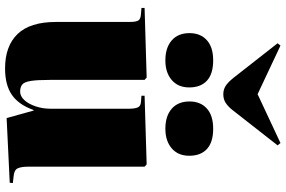

<svg xmlns="http://www.w3.org/2000/svg" viewBox="-200 -886 1100 739"><g transform="rotate(90 349.5 -516.0)"><path d="M243 14Q157 14 110.5 -34Q64 -82 64 -182V-465Q64 -491 58 -499.5Q52 -508 34 -509L10 -511V-523L278 -531L287 -523V-160Q287 -110 291 -85Q295 -60 305 -52Q315 -44 332 -44Q350 -44 365 -60.5Q380 -77 389 -104Q398 -131 398 -161V-463Q398 -483 393.5 -495.5Q389 -508 372 -509L348 -511V-523L612 -531L621 -523V-76Q621 -48 627.5 -34.5Q634 -21 657 -19L684 -16L683 -4L434 8L405 -96H403Q383 -39 345 -12.5Q307 14 243 14ZM342 -826Q325 -826 311 -834.5Q297 -843 280 -864L146 -1035L155 -1046L342 -958L530 -1046L539 -1035L402 -860Q390 -845 376 -835.5Q362 -826 342 -826ZM475 -603Q426 -603 398 -627.5Q370 -652 370 -696Q370 -738 397 -762.5Q424 -787 475 -787Q527 -787 553 -763Q579 -739 579 -695Q579 -652 550.5 -627.5Q522 -603 475 -603ZM212 -603Q163 -603 135 -627.5Q107 -652 107 -696Q107 -738 134 -762.5Q161 -787 212 -787Q264 -787 290 -763Q316 -739 316 -695Q316 -652 287.5 -627.5Q259 -603 212 -603Z"/></g></svg>

Font: Display Black
Style: Regular
Weight: 900
Designer: Latin by Veronika Burian and Jose Scaglione. Greek by Irene Vlachou. Cyrillic by Vera Evstafieva.
Foundry: TypeTogether
Version: Version 3.002